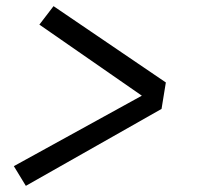

<svg xmlns="http://www.w3.org/2000/svg" viewBox="-20 -651 640 624"><path d="M64 -47 25 -111 441 -340 108 -571 154 -631 519 -383 505 -297Z"/></svg>

Font: Iosevka Extended Oblique
Style: Regular
Weight: 400
Width: 7
Italic angle: -9°
Monospace: yes
Designer: Belleve Invis
Foundry: Belleve Invis
Version: Version 32.0.1; ttfautohint (v1.8.4)